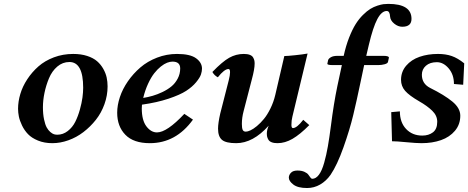

<svg xmlns="http://www.w3.org/2000/svg" viewBox="-20 -718 2380 976"><path d="M271 -33.2Q300.3 -33.2 324.5 -52Q348.6 -70.8 362.5 -98.6Q376.5 -126.5 386 -160.6Q395.5 -194.8 399.2 -222.4Q402.8 -250 402.8 -272Q402.8 -402.8 333 -402.8Q298.3 -402.8 271.2 -379.6Q244.1 -356.4 229 -320.1Q213.9 -283.7 206.1 -245.8Q198.2 -208 198.2 -172.9Q198.2 -137.7 203.9 -111.1Q209.5 -84.5 217.3 -70.3Q225.1 -56.2 235.6 -47.1Q246.1 -38.1 254.4 -35.6Q262.7 -33.2 271 -33.2ZM71.8 -165Q71.8 -201.7 83.3 -240.2Q94.7 -278.8 118.7 -315.2Q142.6 -351.6 175.3 -380.4Q208 -409.2 253.9 -426.5Q299.8 -443.8 352.1 -443.8Q392.1 -443.8 423.3 -433.6Q454.6 -423.3 473.6 -406.7Q492.7 -390.1 505.1 -367.9Q517.6 -345.7 522.2 -324Q526.9 -302.2 526.9 -278.8Q526.9 -232.9 511 -188.5Q495.1 -144 467.3 -108.9Q439.5 -73.7 404.1 -46.6Q368.7 -19.5 327.6 -4.9Q286.6 9.8 246.1 9.8Q205.6 9.8 173.3 -3.4Q141.1 -16.6 122.6 -35.9Q104 -55.2 92 -80.1Q80.1 -105 75.9 -125.7Q71.8 -146.5 71.8 -165Z M896 -370.1Q896 -404.8 856.9 -404.8Q844.2 -404.8 829.6 -399.2Q814.9 -393.6 797.6 -379.9Q780.3 -366.2 764.2 -345.7Q748 -325.2 732.9 -292.7Q717.8 -260.3 708 -220.2Q732.4 -224.1 756.1 -231Q779.8 -237.8 805.9 -250.2Q832 -262.7 851.3 -278.6Q870.6 -294.4 883.3 -318.4Q896 -342.3 896 -370.1ZM1006.8 -369.1Q1006.8 -355.5 1001.5 -339.4Q996.1 -323.2 976.8 -299.8Q957.5 -276.4 926.3 -256.1Q895 -235.8 836.7 -216.3Q778.3 -196.8 701.7 -186Q700.7 -178.2 700.7 -167Q700.7 -106.9 724.1 -75.9Q747.6 -44.9 777.8 -44.9Q828.6 -44.9 917 -139.2L960.9 -109.9Q874.5 9.8 741.7 9.8Q658.7 9.8 617.2 -33Q575.7 -75.7 575.7 -145Q575.7 -183.1 589.4 -224.4Q603 -265.6 630.1 -304.7Q657.2 -343.8 693.4 -375Q729.5 -406.2 778.3 -425Q827.1 -443.8 879.9 -443.8Q946.3 -443.8 976.6 -421.9Q1006.8 -399.9 1006.8 -369.1Z M1260.3 -314.9 1218.3 -152.8Q1209.5 -120.1 1209.5 -87.9Q1209.5 -67.4 1213.6 -58.1Q1217.8 -48.8 1229.5 -48.8Q1238.8 -48.8 1253.2 -55.4Q1267.6 -62 1285.9 -77.1Q1304.2 -92.3 1321.5 -113.3Q1338.9 -134.3 1354.7 -166.5Q1370.6 -198.7 1379.4 -235.8L1425.3 -433.1Q1439.9 -433.1 1480 -437.3Q1520 -441.4 1543.5 -445.8L1466.3 -125Q1461.4 -106 1461.4 -83Q1461.4 -66.9 1469.2 -66.9Q1488.8 -66.9 1521.5 -108.9L1552.2 -82Q1504.9 -34.2 1466.8 -12.2Q1428.7 9.8 1390.6 9.8Q1372.6 9.8 1360.8 5.1Q1349.1 0.5 1344.2 -8.1Q1339.4 -16.6 1337.9 -23.4Q1336.4 -30.3 1336.4 -39.1Q1336.4 -57.1 1345.7 -79.1Q1266.1 9.8 1180.7 9.8Q1128.4 9.8 1108.4 -7.1Q1088.4 -23.9 1088.4 -64Q1088.4 -91.8 1099.6 -141.1L1142.6 -309.1Q1149.4 -335.9 1149.4 -351.1Q1149.4 -367.2 1141.6 -367.2Q1120.6 -367.2 1087.4 -325.2Q1069.8 -334 1059.6 -352.1Q1110.4 -404.8 1145 -424.3Q1179.7 -443.8 1219.2 -443.8Q1237.8 -443.8 1249.8 -439.2Q1261.7 -434.6 1266.6 -426Q1271.5 -417.5 1272.9 -410.6Q1274.4 -403.8 1274.4 -395Q1274.4 -366.7 1260.3 -314.9Z M1717.8 -387.2H1669.9Q1644 -387.2 1644 -394Q1647 -407.2 1647.9 -412.1Q1649.9 -419.9 1661.9 -427Q1673.8 -434.1 1695.8 -434.1H1727.1Q1738.3 -485.4 1754.6 -526.9Q1771 -568.4 1787.8 -595.2Q1804.7 -622.1 1825 -642.1Q1845.2 -662.1 1862.3 -672.6Q1879.4 -683.1 1898.4 -689.2Q1917.5 -695.3 1929.4 -696.8Q1941.4 -698.2 1954.1 -698.2Q2071.8 -698.2 2071.8 -622.1Q2071.8 -582 2024.9 -582Q2003.4 -582 1983.9 -597.9Q1964.4 -613.8 1962.9 -633.8Q1961.4 -662.1 1945.8 -662.1Q1919.9 -662.1 1897.9 -620.6Q1876 -579.1 1855 -490.2Q1847.2 -455.1 1841.8 -434.1H1929.2Q1957 -434.1 1957 -424.8L1952.1 -402.8Q1950.2 -395.5 1935.1 -391.4Q1919.9 -387.2 1903.8 -387.2H1831.1Q1829.6 -381.3 1811.3 -293.5Q1793 -205.6 1775.6 -133.1Q1758.3 -60.5 1726.1 30.5Q1693.8 121.6 1660.2 170.9Q1638.2 202.1 1607.4 220Q1576.7 237.8 1541 237.8Q1494.1 237.8 1471.2 220.2Q1448.2 202.6 1448.2 185.1Q1448.2 171.4 1459 160.2Q1469.7 148.9 1492.2 148.9Q1513.2 148.9 1527.6 155.5Q1542 162.1 1547.4 169.9Q1552.7 177.7 1557.9 184.3Q1563 190.9 1566.9 190.9Q1585.9 190.9 1601.3 170.2Q1616.7 149.4 1627.9 109.4Q1639.2 69.3 1646.7 25.9Q1654.3 -17.6 1662.1 -78.1Q1676.3 -190.9 1694.8 -279.8Z M2122.6 9.8Q2096.2 9.8 2045.9 4.9Q1995.6 0 1972.7 0L1968.8 -147.9L2012.7 -151.9Q2012.7 -95.7 2044.4 -62.3Q2076.2 -28.8 2126.5 -28.8Q2159.2 -28.8 2180.9 -45.4Q2202.6 -62 2202.6 -99.1Q2202.6 -130.4 2177.2 -155Q2151.9 -179.7 2110.8 -203.1Q2060.1 -232.4 2039.3 -256.3Q2018.6 -280.3 2018.6 -312Q2018.6 -353.5 2044.7 -384Q2070.8 -414.6 2112.8 -429.2Q2154.8 -443.8 2206.5 -443.8Q2246.1 -443.8 2276.6 -433.1Q2307.1 -422.4 2339.8 -396L2334.5 -287.1L2287.6 -291Q2287.6 -338.9 2260.7 -370.4Q2233.9 -401.9 2200.7 -401.9Q2165.5 -401.9 2145 -383.8Q2124.5 -365.7 2124.5 -337.9Q2124.5 -292.5 2166.5 -271Q2239.3 -234.9 2279.5 -201.7Q2319.8 -168.5 2319.8 -129.9Q2319.8 -85.4 2292.7 -53.2Q2265.6 -21 2221.7 -5.6Q2177.7 9.8 2122.6 9.8Z"/></svg>

Font: Linux Libertine
Style: Bold Italic
Weight: 700
Italic angle: -11.5°
Designer: Philipp H. Poll
Foundry: Philipp H. Poll
Version: Version 4.0.5